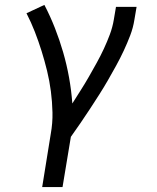

<svg xmlns="http://www.w3.org/2000/svg" viewBox="-20 -558 640 783"><path d="M152 205 187 -12Q195 -56 194 -99.5Q193 -143 187.5 -185.5Q182 -228 172 -269Q162 -310 149.5 -350Q137 -390 122 -428.5Q107 -467 88 -504L161 -538Q185 -492 204 -443.5Q223 -395 237.5 -345Q252 -295 261.5 -242.5Q271 -190 275 -136Q292 -163 309.5 -190.5Q327 -218 343 -246Q359 -274 374.5 -302Q390 -330 403.5 -359Q417 -388 428 -417.5Q439 -447 444 -477L453 -530H537L528 -477Q523 -445 511 -413.5Q499 -382 484.5 -351Q470 -320 453.5 -290Q437 -260 420 -230.5Q403 -201 384.5 -172Q366 -143 347 -114Q328 -85 308.5 -56.5Q289 -28 269 0L235 205Z"/></svg>

Font: Iosevka Curly Slab ExObl
Style: Regular
Weight: 400
Width: 7
Italic angle: -9°
Monospace: yes
Designer: Belleve Invis
Foundry: Belleve Invis
Version: Version 11.1.0; ttfautohint (v1.8.3)